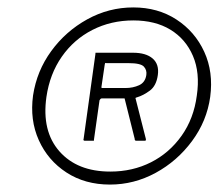

<svg xmlns="http://www.w3.org/2000/svg" viewBox="-20 -772 588 517"><path d="M276 -275Q209 -275 159 -307.5Q109 -340 84.5 -394.5Q60 -449 69 -515Q79 -581 118 -634.5Q157 -688 215 -720Q273 -752 339 -752Q405 -752 455 -719.5Q505 -687 530 -632.5Q555 -578 546 -511Q537 -446 497 -392Q457 -338 399 -306.5Q341 -275 276 -275ZM277 -310Q337 -310 386.5 -335Q436 -360 469 -406.5Q502 -453 510 -515Q519 -576 499.5 -621.5Q480 -667 439 -692Q398 -717 339 -717Q279 -717 229 -691.5Q179 -666 146.5 -619.5Q114 -573 105 -511Q92 -419 140 -364.5Q188 -310 277 -310ZM373 -397Q373 -395 372.5 -394Q372 -393 370 -393H346Q345 -393 343.5 -394.5Q342 -396 343 -397L316 -505Q315 -507 316 -507Q317 -507 310 -507H254Q252 -507 250.5 -505.5Q249 -504 248 -502L233 -396Q233 -394 233 -393.5Q233 -393 231 -393H208Q206 -393 205 -394.5Q204 -396 205 -397L237 -627Q237 -629 237 -629.5Q237 -630 238 -630H338Q373 -630 391 -614.5Q409 -599 405 -570Q401 -541 383.5 -528Q366 -515 349 -510Q348 -510 346 -509Q344 -508 345 -507L373 -397ZM318 -535Q338 -535 354.5 -542.5Q371 -550 374 -570Q376 -583 367.5 -592.5Q359 -602 326 -602H267Q265 -602 264 -602.5Q263 -603 262 -598L253 -537Q253 -536 253.5 -535.5Q254 -535 255 -535H318Z"/></svg>

Font: Libre Franklin Thin Thin
Style: Italic
Weight: 250
Italic angle: -8°
Version: Version 3.000